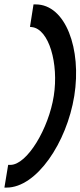

<svg xmlns="http://www.w3.org/2000/svg" viewBox="-21 -715 365 871"><path d="M16 33 -1 136H9C145 136 282 -68 316 -280C350 -492 277 -695 141 -695H131L115 -593L124 -592C201 -583 246 -427 223 -280C200 -132 102 33 26 33Z"/></svg>

Font: Charger Sport
Style: BdExtObl
Weight: 700
Designer: Jasper
Foundry: Cannot Into Space Fonts
Version: Version 1.1